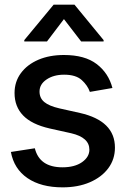

<svg xmlns="http://www.w3.org/2000/svg" viewBox="-20 -787 533 818"><path d="M459 -412.1 362.8 -395.5Q353.5 -422.9 328.4 -445.8Q303.2 -468.8 253.4 -468.8Q208.5 -468.8 178.5 -448.5Q148.4 -428.2 148.4 -397Q148.4 -369.1 168.7 -352.3Q189 -335.4 233.4 -325.2L320.8 -305.7Q469.7 -272 469.7 -158.2Q469.7 -108.4 441.4 -70.3Q413.1 -32.2 362.8 -10.5Q312.5 11.2 246.6 11.2Q154.8 11.2 97.2 -28.1Q39.6 -67.4 26.4 -139.6L128.4 -155.3Q148.4 -74.2 246.1 -74.2Q298.3 -74.2 329.6 -96.2Q360.8 -118.2 360.8 -149.4Q360.8 -201.2 283.7 -219.2L191.4 -239.7Q114.7 -257.3 78.4 -295.2Q42 -333 42 -390.6Q42 -439 69.1 -475.6Q96.2 -512.2 143.6 -532.5Q190.9 -552.7 252.4 -552.7Q341.3 -552.7 391.8 -514.2Q442.4 -475.6 459 -412.1ZM325.7 -610.4 252.4 -705.6 180.2 -610.4H83.5V-616.2L208.5 -767.1H297.4L421.4 -616.2V-610.4Z"/></svg>

Font: Inter Tight Medium
Style: Regular
Weight: 500
Designer: Rasmus Andersson
Foundry: rsms
Version: Version 3.004; ttfautohint (v1.8.4.7-5d5b)